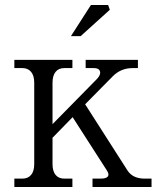

<svg xmlns="http://www.w3.org/2000/svg" viewBox="-20 -744 640 764"><path d="M487.8 -64.9Q508.8 -33.2 556.2 -33.2H583V0H348.1V-33.2H379.9Q402.3 -33.2 408.9 -41.5Q415.5 -49.8 405.8 -64.9L269 -277.8L189 -195.8V-90.8Q189 -63 201.2 -48.1Q213.4 -33.2 235.8 -33.2H268.1V0H37.1V-33.2H68.8Q91.3 -33.2 103.8 -48.1Q116.2 -63 116.2 -90.8V-415Q116.2 -442.9 103.8 -458Q91.3 -473.1 68.8 -473.1H37.1V-505.9H268.1V-473.1H235.8Q213.4 -473.1 201.2 -458Q189 -442.9 189 -415V-250L365.2 -429.2Q381.8 -446.3 377.9 -459.7Q374 -473.1 354 -473.1H320.8V-505.9H528.8V-473.1H507.8Q461.4 -473.1 429.2 -440.9L318.8 -329.1ZM262.2 -600.1 341.8 -724.1H410.2L417 -705.1L300.8 -600.1Z"/></svg>

Font: LT Superior Serif
Style: Regular
Weight: 400
Designer: Daniel Lyons
Foundry: LyonsType
Version: Version 2.120;FEAKit 1.0